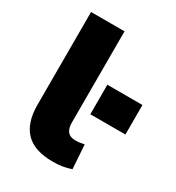

<svg xmlns="http://www.w3.org/2000/svg" viewBox="-173 -809 845 924"><g transform="rotate(30 249.5 -347.0)"><path d="M260 11Q158 11 109.5 -39.5Q61 -90 61 -189V-705H247V-198Q247 -177 253 -162Q259 -147 271.5 -139.5Q284 -132 304 -132Q317 -132 328.5 -133.5Q340 -135 353 -138L362 -5Q336 4 313 7.5Q290 11 260 11ZM304 -277V-441H499V-277Z"/></g></svg>

Font: Nunito Sans 9pt Black
Style: Regular
Weight: 900
Version: Version 3.101;gftools[0.9.27]